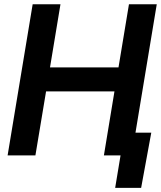

<svg xmlns="http://www.w3.org/2000/svg" viewBox="-20 -748 774 924"><path d="M16.6 0 137.2 -727.5H271L220.7 -423.8H550.3L600.6 -727.5H734.4L613.8 0H480L530.8 -308.1H201.7L150.4 0ZM534.2 156.2 560.1 0H519.5L537.6 -109.4H708L659.2 156.2Z"/></svg>

Font: Inter Display Semi Bold
Style: Italic
Weight: 600
Italic angle: -9.39999°
Designer: Rasmus Andersson
Foundry: rsms
Version: Version 4.000;git-4fc901f